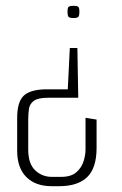

<svg xmlns="http://www.w3.org/2000/svg" viewBox="-20 -491 421 660"><path d="M233 -471Q247 -471 250 -466.5Q253 -462 253 -451Q253 -439 250 -434Q247 -429 233 -429Q218 -429 215 -434Q212 -439 212 -451Q212 -462 215 -466.5Q218 -471 233 -471ZM246 -326 249 -155H146Q111 -155 96.5 -144.5Q82 -134 79.5 -116.5Q77 -99 77 -78V23Q77 72 101 94.5Q125 117 158 117H190Q224 117 242 101.5Q260 86 267 64Q274 42 274 23V-86L312 -80V17Q312 87 279.5 118Q247 149 184 149H157Q102 149 70.5 117.5Q39 86 39 27V-85Q39 -140 61 -161.5Q83 -183 137 -184H213L220 -326Z"/></svg>

Font: Smooch Sans Light
Style: Regular
Weight: 300
Designer: Robert E. Leuschke
Foundry: Robert E. Leuschke
Version: Version 1.010; ttfautohint (v1.8.3)